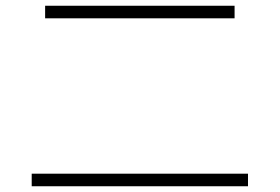

<svg xmlns="http://www.w3.org/2000/svg" viewBox="-20 -690 978 671"><path d="M90.8 -83H846.7V-39.1H90.8ZM137.7 -669.9H799.8V-626H137.7Z"/></svg>

Font: Pretendard ExtraLight
Style: Regular
Weight: 200
Designer: Base glyphs from Inter by Rasmus Andersson; Hangeul glyphs from Noto Sans CJK(Source Han Sans) by Jang Soo-young and Kan
Foundry: Kil Hyung-jin
Version: Version 1.309